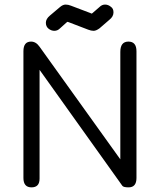

<svg xmlns="http://www.w3.org/2000/svg" viewBox="-20 -809 696 836"><path d="M280.3 -711.9Q276.4 -713.9 274.4 -713.9Q272.5 -713.9 269.5 -710.9L241.2 -685.5Q230.5 -674.8 216.8 -674.8Q203.1 -674.8 191.4 -684.1Q179.7 -693.4 179.7 -710Q179.7 -726.6 197.3 -741.2L241.2 -778.3Q253.9 -789.1 265.6 -789.1Q277.3 -789.1 289.1 -784.2L374 -752Q377 -750 378.9 -750Q380.9 -750 383.8 -752.9L413.1 -778.3Q423.8 -789.1 437.5 -789.1Q451.2 -789.1 462.9 -779.3Q474.6 -771.5 474.1 -753.9Q473.6 -736.3 456.1 -722.7L413.1 -685.5Q398.4 -674.8 387.7 -674.8Q377 -674.8 364.3 -679.7ZM540 6.8Q517.6 6.8 512.7 0L152.3 -504.9V-31.2Q152.3 6.8 117.2 6.8Q82 6.8 82 -34.2V-585.9Q82 -627.9 115.2 -627.9Q136.7 -627.9 152.3 -605.5L503.9 -115.2V-583Q503.9 -627.9 539.1 -627.9Q574.2 -627.9 574.2 -585.9V-34.2Q574.2 6.8 540 6.8Z"/></svg>

Font: Jura
Style: DemiBold
Weight: 600
Version: Version 2.5